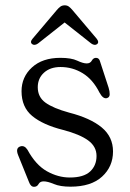

<svg xmlns="http://www.w3.org/2000/svg" viewBox="-20 -693 490 722"><path d="M207.5 -441Q169 -441 145.5 -419.8Q122 -398.5 122 -365Q122 -328 151 -307Q180 -286 240 -269.5Q320 -249 362.5 -213.8Q405 -178.5 405 -123.5Q405 -66.5 363.8 -28.8Q322.5 9 245 9Q206.5 9 182.8 -1Q159 -11 144 -11Q130.5 -11 125 -0.8Q119.5 9.5 108 9.5Q95.5 9.5 89 -8.5L48 -110Q37.5 -136.5 56.5 -142.5Q72 -147.5 83.5 -129.5Q114.5 -72.5 156.5 -49Q198.5 -25.5 242.5 -25.5Q294.5 -25.5 318.8 -48Q343 -70.5 343 -106.5Q343 -142 311.5 -165Q280 -188 217 -204.5Q141.5 -223.5 101.2 -256.8Q61 -290 61 -350Q61 -403.5 100.2 -439.5Q139.5 -475.5 207 -475.5Q248 -475.5 270.2 -465Q292.5 -454.5 306 -454.5Q319.5 -454.5 325.2 -465Q331 -475.5 341 -475.5Q353 -475.5 356.5 -461L388.5 -363Q392.5 -350 392.5 -338.5Q392.5 -327 382 -324Q367.5 -320 354 -345Q329.5 -394 291.2 -417.5Q253 -441 207.5 -441ZM345 -527Q336 -520.5 323 -529.5L223 -608.5L123 -529.5Q110 -520.5 101 -527Q91.5 -534.5 102.5 -547.5L193 -654.5Q200.5 -663.5 207.2 -668.2Q214 -673 223.5 -673Q232.5 -673 239 -668.2Q245.5 -663.5 253 -654.5L343.5 -547.5Q354 -534.5 345 -527Z"/></svg>

Font: Fraunces 9pt Soft Light
Style: Regular
Weight: 300
Version: Version 1.000;[0bf87f6ff]